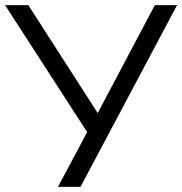

<svg xmlns="http://www.w3.org/2000/svg" viewBox="-21 -725 707 745"><path d="M204 0 325.9 -228.6 327.4 -196.6 -1.3 -705H89L368.1 -270.9H350L579.7 -705H666L291.4 0Z"/></svg>

Font: Mulish ExtraLight
Style: Regular
Weight: 200
Designer: Vernon Adams
Foundry: Vernon Adams
Version: Version 3.603